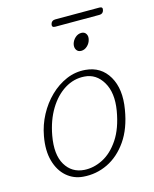

<svg xmlns="http://www.w3.org/2000/svg" viewBox="-110 -787 697 869"><g transform="rotate(-15 239.0 -352.5)"><path d="M305.5 -457Q377.5 -451 412.8 -390.5Q448 -330 432 -237Q418 -151.5 379 -95.5Q340 -39.5 286 -13.5Q232 12.5 171.5 7.5Q127.5 4 95 -24.2Q62.5 -52.5 48.8 -101.5Q35 -150.5 47 -216Q56 -266.5 80 -311.5Q104 -356.5 139 -390.5Q174 -424.5 216.5 -442.8Q259 -461 305.5 -457ZM184 -21Q228 -18 271.2 -40Q314.5 -62 348 -112Q381.5 -162 395 -242Q408.5 -323 378.2 -374.2Q348 -425.5 293 -429Q244.5 -432.5 201.2 -405.8Q158 -379 127.2 -328.2Q96.5 -277.5 84 -209Q68.5 -123 97.5 -74Q126.5 -25 184 -21ZM310.5 -545Q295 -545 288 -556.8Q281 -568.5 285 -584.5Q289.5 -600.5 302.2 -612Q315 -623.5 331 -623.5Q346 -623.5 353 -612Q360 -600.5 355.5 -584.5Q351.5 -568.5 338.8 -556.8Q326 -545 310.5 -545ZM211.5 -697Q216 -713 233 -713H440Q457 -713 452.5 -697Q448.5 -681 431.5 -681H224.5Q207.5 -681 211.5 -697Z"/></g></svg>

Font: Fraunces 9pt S100 Thin
Style: Italic
Weight: 100
Italic angle: -16°
Version: Version 1.000; ttfautohint (v1.8.3)